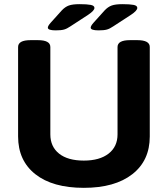

<svg xmlns="http://www.w3.org/2000/svg" viewBox="-20 -895 806 923"><path d="M383 8Q233 8 150 -57.5Q67 -123 67 -239V-669Q67 -702 127 -702H162Q222 -702 222 -669V-249Q222 -190 264 -156.5Q306 -123 383 -123Q459 -123 502 -156.5Q545 -190 545 -249V-669Q545 -702 605 -702H640Q700 -702 700 -669V-239Q700 -123 616 -57.5Q532 8 383 8ZM248 -749Q210 -749 210 -762Q210 -766 213 -771.5Q216 -777 223 -785L277 -845Q293 -862 311 -868.5Q329 -875 363 -875Q398 -875 416 -871.5Q434 -868 434 -857Q434 -844 404 -824L318 -768Q302 -757 288 -753Q274 -749 248 -749ZM454 -749Q416 -749 416 -762Q416 -766 419 -771.5Q422 -777 429 -785L483 -845Q499 -862 517 -868.5Q535 -875 569 -875Q604 -875 622 -871.5Q640 -868 640 -857Q640 -844 610 -824L524 -768Q508 -757 494 -753Q480 -749 454 -749Z"/></svg>

Font: Asap Semi Expanded
Style: Bold
Weight: 700
Width: 6
Designer: Pablo Cosgaya
Foundry: Omnibus-Type
Version: Version 3.001; ttfautohint (v1.8.4.7-5d5b)